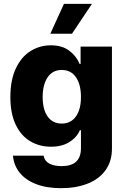

<svg xmlns="http://www.w3.org/2000/svg" viewBox="-20 -774 658 1004"><path d="M47.9 40H208Q212.9 67.9 237.8 81.3Q262.7 94.7 302.7 94.7Q403.3 94.7 403.3 1V-92.8H397.5Q380.9 -54.7 342.3 -30.8Q303.7 -6.8 247.1 -6.8Q186.5 -6.8 138.4 -35.2Q90.3 -63.5 62.3 -121.8Q34.2 -180.2 34.2 -266.6Q34.2 -355.5 63 -416.5Q91.8 -477.5 140.1 -507.3Q188.5 -537.1 246.1 -537.1Q304.7 -537.1 342 -509Q379.4 -481 396.5 -439.5H401.4V-530.3H565.4V2.9Q565.4 68.8 532.2 115.5Q499 162.1 438.7 186Q378.4 210 298.8 210Q224.1 210 168.9 188.7Q113.8 167.5 82.8 128.9Q51.8 90.3 47.9 40ZM403.3 -266.6Q403.3 -332.5 377 -370.4Q350.6 -408.2 302.7 -408.2Q255.4 -408.2 229.2 -369.9Q203.1 -331.5 203.1 -266.6Q203.1 -201.2 229.2 -164.6Q255.4 -127.9 302.7 -127.9Q350.1 -127.9 376.7 -164.6Q403.3 -201.2 403.3 -266.6ZM314.5 -753.9H460.9L356.4 -597.7H243.2Z"/></svg>

Font: Pretendard GOV ExtraBold
Style: Regular
Weight: 800
Designer: Base glyphs from Inter by Rasmus Andersson; Hangeul glyphs from Noto Sans CJK(Source Han Sans) by Jang Soo-young and Kan
Foundry: Kil Hyung-jin
Version: Version 1.309